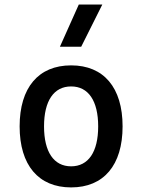

<svg xmlns="http://www.w3.org/2000/svg" viewBox="-20 -815 626 845"><path d="M293 9.8C436.5 9.8 519.5 -87.9 519.5 -258.8C519.5 -429.7 436.5 -527.3 293 -527.3C149.4 -527.3 66.4 -429.7 66.4 -258.8C66.4 -87.9 149.4 9.8 293 9.8ZM293 -83C216.8 -83 173.8 -146.5 173.8 -258.8C173.8 -371.1 216.8 -434.6 293 -434.6C369.1 -434.6 412.1 -371.1 412.1 -258.8C412.1 -146.5 369.1 -83 293 -83ZM243.7 -609.4H337.4L430.2 -794.9H326.7Z"/></svg>

Font: Cascadia Mono NF
Style: Regular
Weight: 400
Monospace: yes
Designer: Aaron Bell
Foundry: Saja Typeworks
Version: Version 2404.023